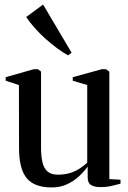

<svg xmlns="http://www.w3.org/2000/svg" viewBox="-20 -812 563 842"><path d="M419.5 8.5Q394.5 8.5 379.5 -0.5Q364.5 -9.5 364.5 -33.5V-81.5Q349.5 -60.5 326.8 -39.2Q304 -18 274.2 -4Q244.5 10 207.5 10Q130.5 10 97 -30.8Q63.5 -71.5 63.5 -162.5L63 -439L5 -458V-473.5L128 -508.5H146.5L160 -498V-165Q160 -128 166 -101.2Q172 -74.5 188 -60.2Q204 -46 233.5 -46Q263 -46 286.8 -53.2Q310.5 -60.5 329.2 -72.8Q348 -85 362.5 -98.5V-439L299 -458V-473.5L426.5 -508.5H445L459.5 -498V-26.5L508.5 -24V-6.5Q492 -2 470 3.2Q448 8.5 419.5 8.5ZM278 -569.5Q256 -581.5 230 -600.8Q204 -620 178.2 -643.2Q152.5 -666.5 130.8 -691Q109 -715.5 95 -737.5L169 -792L294 -581L279 -569.5Z"/></svg>

Font: Merriweather 144pt
Style: Regular
Weight: 400
Version: Version 2.100